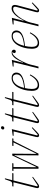

<svg xmlns="http://www.w3.org/2000/svg" viewBox="1450 -2215 777 3717"><g transform="rotate(-90 1838.5 -356.5)"><path d="M90 12Q76 12 65.5 4.5Q55 -3 55 -21Q55 -32 60 -52L168 -485H86L92 -508H129Q155 -508 168 -516Q181 -524 189 -545L227 -650H245L209 -508H347L341 -485H203L88 -23L106 -15L265 -120L275 -109L159 -23Q130 0 116.5 6Q103 12 90 12Z M431 -485H386L392 -508H539L533 -485H463L460 -42H465L687 -508H722L718 -42H723L940 -485H870L876 -508H1019L1013 -485H968L723 0H689L692 -464H687L468 0H431Z M1077 12Q1063 12 1052.5 4.5Q1042 -3 1042 -20Q1042 -33 1047 -53L1153 -482H1067L1071 -499L1197 -516L1074 -23L1092 -15L1222 -129L1233 -118L1149 -35Q1120 -6 1105.5 3Q1091 12 1077 12ZM1218 -662Q1204 -662 1197 -670Q1190 -678 1190 -688Q1190 -698 1194 -706Q1198 -714 1206 -719.5Q1214 -725 1226 -725Q1240 -725 1247 -717Q1254 -709 1254 -699Q1254 -689 1250 -681Q1246 -673 1238 -667.5Q1230 -662 1218 -662Z M1348 12Q1334 12 1323.5 4.5Q1313 -3 1313 -21Q1313 -32 1318 -52L1426 -485H1344L1350 -508H1387Q1413 -508 1426 -516Q1439 -524 1447 -545L1485 -650H1503L1467 -508H1605L1599 -485H1461L1346 -23L1364 -15L1523 -120L1533 -109L1417 -23Q1388 0 1374.5 6Q1361 12 1348 12Z M1662 12Q1648 12 1637.5 4.5Q1627 -3 1627 -21Q1627 -32 1632 -52L1740 -485H1658L1664 -508H1701Q1727 -508 1740 -516Q1753 -524 1761 -545L1799 -650H1817L1781 -508H1919L1913 -485H1775L1660 -23L1678 -15L1837 -120L1847 -109L1731 -23Q1702 0 1688.5 6Q1675 12 1662 12Z M2048 12Q1990 12 1964 -23.5Q1938 -59 1938 -132Q1938 -167 1944 -210Q1950 -253 1963 -296Q1976 -339 1995.5 -379.5Q2015 -420 2042.5 -451Q2070 -482 2105.5 -501Q2141 -520 2185 -520Q2205 -520 2224 -515.5Q2243 -511 2258 -500Q2273 -489 2282.5 -471.5Q2292 -454 2292 -427Q2292 -394 2275.5 -367Q2259 -340 2223 -319Q2187 -298 2130 -283.5Q2073 -269 1992 -262Q1985 -231 1980 -197.5Q1975 -164 1975 -129Q1975 -106 1978.5 -85.5Q1982 -65 1991 -49.5Q2000 -34 2015.5 -24.5Q2031 -15 2055 -15Q2103 -15 2151.5 -54Q2200 -93 2240 -168L2256 -160Q2232 -113 2207 -80Q2182 -47 2156 -26.5Q2130 -6 2103 3Q2076 12 2048 12ZM1996 -278Q2058 -285 2106.5 -296Q2155 -307 2189 -324.5Q2223 -342 2240.5 -366.5Q2258 -391 2258 -424Q2258 -452 2242 -475Q2226 -498 2183 -498Q2124 -498 2073 -444.5Q2022 -391 1996 -278Z M2493 -482H2407L2411 -499L2537 -516L2482 -300L2488 -299Q2503 -333 2522 -372Q2541 -411 2564.5 -444Q2588 -477 2616.5 -498.5Q2645 -520 2679 -520Q2706 -520 2720.5 -507.5Q2735 -495 2735 -477Q2735 -460 2725.5 -449.5Q2716 -439 2700 -439Q2686 -439 2678 -448Q2670 -457 2670 -468Q2670 -478 2676 -486.5Q2682 -495 2690 -500L2688 -504H2677Q2656 -504 2633 -485.5Q2610 -467 2582 -432Q2567 -414 2547.5 -382Q2528 -350 2508.5 -311.5Q2489 -273 2472.5 -232.5Q2456 -192 2447 -156L2408 0H2373Z M2863 12Q2805 12 2779 -23.5Q2753 -59 2753 -132Q2753 -167 2759 -210Q2765 -253 2778 -296Q2791 -339 2810.5 -379.5Q2830 -420 2857.5 -451Q2885 -482 2920.5 -501Q2956 -520 3000 -520Q3020 -520 3039 -515.5Q3058 -511 3073 -500Q3088 -489 3097.5 -471.5Q3107 -454 3107 -427Q3107 -394 3090.5 -367Q3074 -340 3038 -319Q3002 -298 2945 -283.5Q2888 -269 2807 -262Q2800 -231 2795 -197.5Q2790 -164 2790 -129Q2790 -106 2793.5 -85.5Q2797 -65 2806 -49.5Q2815 -34 2830.5 -24.5Q2846 -15 2870 -15Q2918 -15 2966.5 -54Q3015 -93 3055 -168L3071 -160Q3047 -113 3022 -80Q2997 -47 2971 -26.5Q2945 -6 2918 3Q2891 12 2863 12ZM2811 -278Q2873 -285 2921.5 -296Q2970 -307 3004 -324.5Q3038 -342 3055.5 -366.5Q3073 -391 3073 -424Q3073 -452 3057 -475Q3041 -498 2998 -498Q2939 -498 2888 -444.5Q2837 -391 2811 -278Z M3494 12Q3480 12 3469.5 4.5Q3459 -3 3459 -20Q3459 -33 3464 -53L3562 -422Q3567 -442 3567 -452Q3567 -491 3526 -491Q3478 -491 3423 -438Q3399 -415 3374.5 -383Q3350 -351 3328.5 -314.5Q3307 -278 3290 -239.5Q3273 -201 3264 -165L3223 0H3188L3308 -482H3222L3226 -499L3352 -516L3294 -288L3300 -287Q3317 -321 3341 -361.5Q3365 -402 3395 -437.5Q3425 -473 3460 -496.5Q3495 -520 3536 -520Q3572 -520 3587 -502.5Q3602 -485 3602 -457Q3602 -439 3596 -417L3491 -23L3509 -15L3639 -129L3650 -118L3566 -35Q3537 -6 3522.5 3Q3508 12 3494 12Z"/></g></svg>

Font: IBM Plex Serif ExtLt
Style: Italic
Weight: 200
Italic angle: -14°
Designer: Mike Abbink, Paul van der Laan, Pieter van Rosmalen
Foundry: Bold Monday
Version: Version 3.001